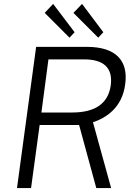

<svg xmlns="http://www.w3.org/2000/svg" viewBox="-20 -963 694 983"><path d="M252 -943 209 -897 336 -770 362 -798ZM400 -943 356 -897 483 -770 509 -798ZM549 0 456 -337C525 -360 606 -413 621 -532C638 -654 571 -723 426 -723H165L67 0H139L183 -323H385L473 0ZM350 -387H192L228 -659H411C509 -659 559 -617 547 -526C534 -431 464 -387 350 -387Z"/></svg>

Font: United Sans Light
Style: Italic
Weight: 300
Italic angle: -8°
Designer: Pablo Impallari, Rodrigo Fuenzalida (Modified by Dan O. Williams)
Version: Version 1.000;PS 001.000;hotconv 1.0.88;makeotf.lib2.5.64775